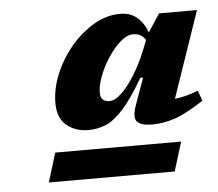

<svg xmlns="http://www.w3.org/2000/svg" viewBox="-42 -762 664 585"><g transform="rotate(-5 290.0 -469.5)"><path d="M369 -434 398.5 -516.5H390Q354.5 -455 326 -423.8Q297.5 -392.5 272 -382Q246.5 -371.5 219.5 -371.5Q179.5 -371.5 152.5 -393.8Q125.5 -416 125.5 -462Q125.5 -505.5 144 -550.2Q162.5 -595 194 -632.5Q225.5 -670 264.8 -693Q304 -716 346 -716Q403.5 -716 428 -652L464 -707H580L489.5 -443.5Q521.5 -446.5 561 -462L572.5 -430.5Q516.5 -394 482 -382.8Q447.5 -371.5 413.5 -371.5Q381 -371.5 368.5 -384Q356 -396.5 369 -434ZM263 -481.5Q263 -454 291 -454Q308 -454 328.5 -474Q349 -494 368.8 -526Q388.5 -558 403 -593.5L417.5 -629.5Q409.5 -642 400 -646.2Q390.5 -650.5 379.5 -650.5Q361 -650.5 340.8 -633Q320.5 -615.5 302.8 -588.5Q285 -561.5 274 -532.8Q263 -504 263 -481.5ZM84.5 -223 112 -312H497L469.5 -223Z"/></g></svg>

Font: Newsreader 6pt
Style: Bold Italic
Weight: 700
Italic angle: -17°
Designer: Hugues Gentile
Foundry: Production Type
Version: Version 1.003; ttfautohint (v1.8.3)